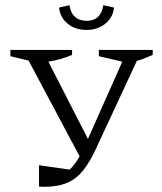

<svg xmlns="http://www.w3.org/2000/svg" viewBox="-20 -713 623 738"><path d="M313 -598Q269 -598 240 -622Q211 -646 207 -684L247 -693Q251 -664 268 -648.5Q285 -633 313 -633Q368 -633 377 -693L418 -684Q415 -647 385.5 -622.5Q356 -598 313 -598ZM130 4V-78L248 -61Q258 -71 267.5 -83.5Q277 -96 286 -112L90 -480L20 -497V-521H257V-502Q216 -484 166 -476L318 -179L450 -476L360 -497V-521H567V-502Q551 -495 536 -489Q521 -483 506 -479L345 -133Q323 -87 298.5 -56.5Q274 -26 238.5 -10.5Q203 5 149 5Q145 5 140 5Q135 5 130 4Z"/></svg>

Font: Piazzolla SC Light
Style: Regular
Weight: 300
Designer: Juan Pablo del Peral
Foundry: Huerta Tipografica
Version: Version 1.330